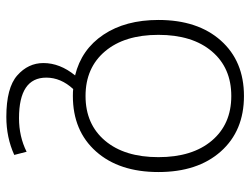

<svg xmlns="http://www.w3.org/2000/svg" viewBox="-112 -458 790 606"><g transform="rotate(90 283.0 -155.0)"><path d="M43 -260Q43 -384 108 -457Q173 -530 283 -530Q393 -530 458 -457Q523 -384 523 -260Q523 -136 458 -63Q393 10 283 10Q268 10 261 9Q225 48 225 94Q225 180 353 180Q411 180 459 156L469 195Q414 220 349 220Q257 220 218 185.5Q179 151 179 103Q179 51 218 3Q136 -17 89.5 -86.5Q43 -156 43 -260ZM142 -91.5Q194 -30 283 -30Q372 -30 424 -91.5Q476 -153 476 -260Q476 -367 424 -428.5Q372 -490 283 -490Q194 -490 142 -428.5Q90 -367 90 -260Q90 -153 142 -91.5Z"/></g></svg>

Font: Mplus 1p Light
Style: Regular
Weight: 300
Version: Version 1.061